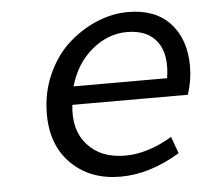

<svg xmlns="http://www.w3.org/2000/svg" viewBox="-44 -569 688 629"><g transform="rotate(-5 300.0 -254.5)"><path d="M328.1 13.2Q229.5 13.2 167.2 -47.6Q105 -108.4 105 -211.9Q105 -280.8 131.1 -340.1Q157.2 -399.4 199.5 -438.5Q241.7 -477.5 293.9 -499.8Q346.2 -522 398.9 -522Q488.3 -522 537.1 -469.2Q585.9 -416.5 585.9 -327.1Q585.9 -281.2 570.8 -234.9H190.9Q181.2 -153.3 225.1 -103.8Q269 -54.2 349.1 -54.2Q423.8 -54.2 503.9 -102.1L523.9 -46.9Q424.8 13.2 328.1 13.2ZM200.2 -294.9H507.8Q520 -372.6 488.5 -414.8Q457 -457 389.2 -457Q327.6 -457 274.4 -413.1Q221.2 -369.1 200.2 -294.9Z"/></g></svg>

Font: Office Code Pro D Italic
Style: Regular
Weight: 400
Italic angle: -9°
Designer: Nathan Rutzky & Paul D. Hunt
Foundry: Adobe Systems Incorporated
Version: Version 1.004;PS 001.004;hotconv 1.0.70;makeotf.lib2.5.58329